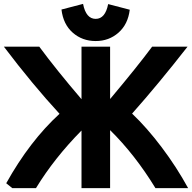

<svg xmlns="http://www.w3.org/2000/svg" viewBox="-31 -950 987 987"><path d="M154 17H32L1 -8Q122 -225 275 -365Q135 -517 -11 -710H171Q258 -592 388 -440V-710H535V-441Q673 -605 751 -710H933Q783 -518 648 -366Q724 -294 800.5 -192.5Q877 -91 936 17H768Q663 -155 535 -281V17H388V-279Q248 -137 154 17ZM461 -739Q392 -739 343 -782Q294 -825 285 -901L396 -930Q411 -853 461 -853Q510 -853 525 -929L636 -900Q627 -825 578 -782Q529 -739 461 -739Z"/></svg>

Font: Repo
Style: Bold
Weight: 700
Designer: Stefan Peev
Foundry: Context Ltd
Version: Version 001.000